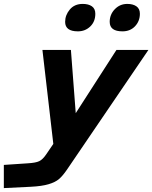

<svg xmlns="http://www.w3.org/2000/svg" viewBox="-116 -735 786 991"><path d="M286.1 -573.2Q220.2 -573.2 220.2 -622.1Q220.2 -657.2 244.4 -686Q268.6 -714.8 311 -714.8Q340.8 -714.8 358.4 -702.4Q376 -689.9 376 -664.1Q376 -623.5 349.9 -598.4Q323.7 -573.2 286.1 -573.2ZM516.1 -573.2Q450.2 -573.2 450.2 -622.1Q450.2 -660.2 476.6 -687.5Q502.9 -714.8 541 -714.8Q570.3 -714.8 588.1 -702.4Q606 -689.9 606 -664.1Q606 -626 581.1 -599.6Q556.2 -573.2 516.1 -573.2ZM230 140.1Q208 172.4 188.7 189Q169.4 205.6 134.8 215.8Q100.1 226.1 43 229L-96.2 235.8V116.2L27.8 107.9Q68.4 105.5 86.4 96.9Q104.5 88.4 123 61L159.2 7.8L103 -477.1H250L274.9 -150.9L484.9 -477.1H649.9Z"/></svg>

Font: IntelOne Mono Bold
Style: Italic
Weight: 700
Italic angle: -16°
Designer: Fred Shallcrass
Foundry: Frere-Jones Type LLC
Version: Version 1.200;hotconv 1.1.0;makeotfexe 2.6.0;FJTRelease1.2